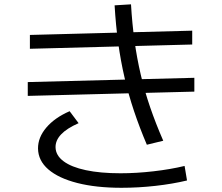

<svg xmlns="http://www.w3.org/2000/svg" viewBox="-20 -836 1040 899"><path d="M549 43.3Q429.7 43.3 341.8 20.8Q254 -1.7 206.3 -42.8Q158.7 -84 158 -140.7Q157.7 -192.7 197 -238.8Q236.3 -285 306 -315.3L348 -259.3Q292.7 -235 265.9 -206.5Q239.1 -178 240.1 -145.3Q241.4 -108 277.7 -80.9Q314 -53.7 382 -39.2Q450 -24.7 544.3 -24.7Q618.7 -24.7 698.3 -33.9Q778 -43 844.3 -59L855.7 9Q788 25.3 707.7 34.3Q627.3 43.3 549 43.3ZM110 -387V-451.7L890 -471.7V-407ZM667.6 -158.3Q633.6 -238 607.6 -315.7Q581.6 -393.3 563.3 -472.2Q545 -551 533.5 -634.8Q522 -718.7 516.6 -811L593.4 -815.7Q598.7 -725.3 609.9 -644.5Q621 -563.7 638.9 -487.2Q656.7 -410.7 682.9 -334.3Q709 -258 744.4 -177ZM120 -607.6V-672.4L880 -692.4V-627.6Z"/></svg>

Font: M PLUS 1 Thin
Style: Regular
Weight: 100
Designer: Coji Morishita
Foundry: UNDERFOREST DESIGN
Version: Version 1.001